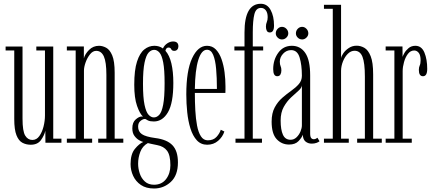

<svg xmlns="http://www.w3.org/2000/svg" viewBox="-20 -776 2360 1044"><path d="M147 11Q122 11 101.8 0.2Q81.5 -10.5 69.5 -40.8Q57.5 -71 57.5 -128.5V-501.5H10.5V-523H102.5V-130.5Q102.5 -62.5 117 -38.8Q131.5 -15 156 -15Q179 -15 194 -36.2Q209 -57.5 216.8 -88.2Q224.5 -119 224.5 -148V-501.5H177.5V-523H269.5V-22H314V0H227L226.5 -65Q221 -40 202.8 -14.5Q184.5 11 147 11Z M343.5 0V-22H391.5V-501.5H343.5V-523.5H436V-458.5Q442 -482 464.2 -504.5Q486.5 -527 518.5 -527Q537.5 -527 557.2 -516.5Q577 -506 590.2 -474.8Q603.5 -443.5 603.5 -380.5V-22H650.5V0H514V-22H558.5V-368.5Q558.5 -438.5 544.8 -469Q531 -499.5 503 -499.5Q484.5 -499.5 469.5 -480.8Q454.5 -462 445.5 -436.8Q436.5 -411.5 436.5 -391.5V-22H481V0Z M817.5 249Q774.5 249 746.2 229.8Q718 210.5 704 180.2Q690 150 690 116Q690 62 713.5 33.5Q737 5 759 -4Q752 -5.5 737.5 -13.2Q723 -21 711.2 -36.8Q699.5 -52.5 699.5 -78Q699.5 -110.5 717.8 -126.5Q736 -142.5 750 -142.5Q756 -143 757 -142.5Q740.5 -157 725.2 -200.2Q710 -243.5 710 -315Q710 -395 725 -441.2Q740 -487.5 764.8 -507.2Q789.5 -527 819.5 -527Q846 -527 866 -512.5Q873.5 -529.5 889.2 -540Q905 -550.5 921 -550.5Q950 -550.5 950 -524Q950 -513.5 944 -506.5Q938 -499.5 927.5 -499.5Q915 -499.5 911 -508.5Q907 -517.5 896.5 -517.5Q883 -517.5 879.5 -500Q901.5 -475.5 912 -430.8Q922.5 -386 922.5 -325.5Q922.5 -215.5 893.2 -165.5Q864 -115.5 816.5 -115.5Q795.5 -115.5 784.2 -121.2Q773 -127 771.5 -128.5Q770 -129 767 -129Q757 -129 744 -118.5Q731 -108 731 -87.5Q731 -60.5 751.5 -46.5Q772 -32.5 824 -25.5Q888 -17.5 917.8 13.8Q947.5 45 947.5 107Q947.5 177.5 908.8 213.2Q870 249 817.5 249ZM816.5 -137.5Q833 -137.5 846.2 -152Q859.5 -166.5 867.2 -206.5Q875 -246.5 875 -323.5Q875 -397 867.5 -436.2Q860 -475.5 847 -490.2Q834 -505 818.5 -505Q802 -505 788.2 -490.2Q774.5 -475.5 766 -435.5Q757.5 -395.5 757.5 -320.5Q757.5 -245 766 -205.5Q774.5 -166 788 -151.8Q801.5 -137.5 816.5 -137.5ZM817.5 228.5Q859.5 228.5 883 197.8Q906.5 167 906.5 122.5Q906.5 68 888.5 43.8Q870.5 19.5 834.5 13Q814.5 9 802 6.2Q789.5 3.5 784 2Q755 18 743 49.5Q731 81 731 114Q731 140.5 739.8 167Q748.5 193.5 767.8 211Q787 228.5 817.5 228.5Z M1106.5 11Q1072.5 11 1050.2 -13.2Q1028 -37.5 1015.5 -77.5Q1003 -117.5 998 -165.8Q993 -214 993 -262.5Q993 -391.5 1024.5 -459.2Q1056 -527 1105.5 -527Q1134.5 -527 1153.8 -507Q1173 -487 1184.5 -454.5Q1196 -422 1201 -383.2Q1206 -344.5 1206 -307Q1206 -297.5 1206 -288.5Q1206 -279.5 1205.5 -270.5H1039.5Q1039.5 -222 1042 -176Q1044.5 -130 1051.5 -93.2Q1058.5 -56.5 1072.5 -34.8Q1086.5 -13 1110 -13Q1140.5 -13 1157.5 -31.8Q1174.5 -50.5 1180.5 -70.5L1200 -61Q1191 -32 1166.2 -10.5Q1141.5 11 1106.5 11ZM1105.5 -505.5Q1075.5 -505.5 1058.2 -450Q1041 -394.5 1039.5 -292.5H1159.5Q1159.5 -353 1155.2 -401.2Q1151 -449.5 1139.2 -477.5Q1127.5 -505.5 1105.5 -505.5Z M1260.5 0V-22H1309.5V-501.5H1254.5V-523.5H1309.5V-600Q1309.5 -755.5 1398 -755.5Q1433 -755.5 1451.5 -721.8Q1470 -688 1470 -637Q1470 -599.5 1447.5 -599.5Q1435.5 -599.5 1430.8 -608.5Q1426 -617.5 1426 -631Q1426 -645.5 1430.8 -656.2Q1435.5 -667 1435.5 -682.5Q1435.5 -707 1425.2 -720Q1415 -733 1399 -733Q1372 -733 1363.2 -698.8Q1354.5 -664.5 1354.5 -600V-523.5H1411V-501.5H1354.5V-22H1404.5V0Z M1552 10Q1511.5 10 1484.2 -19.5Q1457 -49 1457 -114.5Q1457 -161 1473.8 -192Q1490.5 -223 1515 -244.2Q1539.5 -265.5 1564 -282.8Q1588.5 -300 1605 -319Q1621.5 -338 1621.5 -364Q1621.5 -423 1609.2 -463.2Q1597 -503.5 1563 -503.5Q1537.5 -503.5 1519.5 -484Q1501.5 -464.5 1501.5 -441Q1501.5 -425 1505.8 -416.2Q1510 -407.5 1510 -393.5Q1510 -380 1504.8 -370.8Q1499.5 -361.5 1487.5 -361.5Q1465.5 -361.5 1465.5 -400Q1465.5 -451 1493 -489Q1520.5 -527 1567 -527Q1613.5 -527 1640 -488Q1666.5 -449 1666.5 -366V-50.5Q1666.5 -32 1672 -25.5Q1677.5 -19 1686 -19Q1692.5 -19 1698 -21.8Q1703.5 -24.5 1706 -27L1717.5 -8Q1712 -3 1700.5 1Q1689 5 1675 5Q1655.5 5 1641.5 -6.2Q1627.5 -17.5 1626.5 -43.5Q1621.5 -28 1603.5 -9Q1585.5 10 1552 10ZM1560 -16Q1578.5 -16 1592.5 -29.5Q1606.5 -43 1614 -61.2Q1621.5 -79.5 1621.5 -94V-312Q1620.5 -298 1602.8 -282.5Q1585 -267 1562.5 -246Q1540 -225 1523 -194.8Q1506 -164.5 1506 -120.5Q1506 -70.5 1518.5 -43.2Q1531 -16 1560 -16ZM1623 -561.5Q1609 -561.5 1599 -571.5Q1589 -581.5 1589 -594.5Q1589 -609 1599 -619.5Q1609 -630 1623 -630Q1636 -630 1646.2 -619.5Q1656.5 -609 1656.5 -594.5Q1656.5 -581.5 1646.2 -571.5Q1636 -561.5 1623 -561.5ZM1513 -561.5Q1500 -561.5 1489.8 -571.5Q1479.5 -581.5 1479.5 -594.5Q1479.5 -609 1489.8 -619.5Q1500 -630 1513 -630Q1527 -630 1537.2 -619.5Q1547.5 -609 1547.5 -594.5Q1547.5 -581.5 1537.2 -571.5Q1527 -561.5 1513 -561.5Z M1741.5 0V-22H1789.5V-728H1741.5V-750H1834.5V-459Q1836 -471 1847.2 -487Q1858.5 -503 1877 -515.2Q1895.5 -527.5 1919.5 -527.5Q1941 -527.5 1961.5 -515.8Q1982 -504 1995.5 -470.5Q2009 -437 2009 -371.5V-22H2056V0H1922V-22H1964V-359.5Q1964 -434 1951 -467Q1938 -500 1908 -500Q1888 -500 1871.5 -483.8Q1855 -467.5 1845 -442.5Q1835 -417.5 1834.5 -391.5V-22H1876.5V0Z M2077 0V-22H2124.5V-501.5H2077V-523.5H2168.5L2169 -466.5Q2170 -471.5 2178 -486.2Q2186 -501 2201.2 -514Q2216.5 -527 2238.5 -527Q2272.5 -527 2287.8 -490.2Q2303 -453.5 2303 -401.5Q2303 -361.5 2280 -361.5Q2257.5 -361.5 2257.5 -396Q2257.5 -410 2262.2 -420Q2267 -430 2267 -448Q2267 -476 2256.8 -488.8Q2246.5 -501.5 2232.5 -501.5Q2212 -501.5 2198 -483Q2184 -464.5 2176.8 -438.2Q2169.5 -412 2169.5 -389.5V-22H2219V0Z"/></svg>

Font: Imbue 50pt ExtraLight
Style: Regular
Weight: 200
Designer: Tyler Finck
Foundry: Etcetera Type Company
Version: Version 1.102; ttfautohint (v1.8.3)